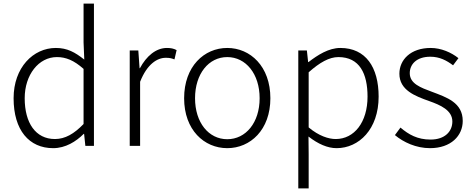

<svg xmlns="http://www.w3.org/2000/svg" viewBox="-20 -815 2644 1073"><path d="M277 13C346 13 405 -24 448 -67H450L457 0H505V-795H447V-578L451 -482C399 -523 356 -547 292 -547C166 -547 56 -438 56 -266C56 -87 143 13 277 13ZM287 -38C179 -38 118 -128 118 -266C118 -397 196 -496 298 -496C348 -496 393 -478 447 -430V-122C394 -67 344 -38 287 -38Z M705 0H763V-358C802 -457 859 -492 906 -492C927 -492 937 -490 955 -483L967 -535C950 -544 934 -547 913 -547C851 -547 798 -501 762 -434H760L753 -533H705Z M1250 13C1379 13 1491 -89 1491 -266C1491 -444 1379 -547 1250 -547C1121 -547 1009 -444 1009 -266C1009 -89 1121 13 1250 13ZM1250 -37C1146 -37 1070 -130 1070 -266C1070 -402 1146 -496 1250 -496C1354 -496 1431 -402 1431 -266C1431 -130 1354 -37 1250 -37Z M1647 238H1705V46L1704 -52C1758 -10 1811 13 1861 13C1986 13 2096 -93 2096 -275C2096 -439 2024 -547 1882 -547C1817 -547 1756 -508 1704 -468H1702L1695 -533H1647ZM1856 -38C1817 -38 1762 -55 1705 -103V-411C1767 -466 1820 -496 1871 -496C1990 -496 2034 -403 2034 -275C2034 -132 1960 -38 1856 -38Z M2383 13C2501 13 2566 -57 2566 -139C2566 -242 2476 -271 2394 -302C2332 -325 2270 -347 2270 -406C2270 -454 2306 -498 2385 -498C2437 -498 2476 -477 2512 -450L2542 -490C2502 -522 2445 -547 2387 -547C2275 -547 2212 -481 2212 -403C2212 -311 2300 -278 2379 -250C2441 -228 2508 -199 2508 -136C2508 -81 2467 -35 2386 -35C2313 -35 2264 -63 2218 -102L2187 -60C2235 -20 2305 13 2383 13Z"/></svg>

Font: Noto Sans CJK Light
Style: Regular
Weight: 300
Designer: Ryoko NISHIZUKA (kana & ideographs); Paul D. Hunt (Latin, Greek & Cyrillic); Wenlong ZHANG (bopomofo); Sandoll Communica
Foundry: Adobe Systems Incorporated
Version: Version 1.000;PS 1;hotconv 1.0.78;makeotf.lib2.5.61930